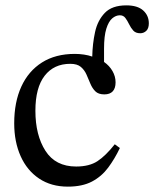

<svg xmlns="http://www.w3.org/2000/svg" viewBox="-20 -686 575 716"><path d="M233 10Q171 10 126 -20Q81 -50 57 -103.5Q33 -157 33 -226Q33 -305 59.5 -363Q86 -421 136.5 -453Q187 -485 259 -485Q276 -485 293 -482.5Q310 -480 324 -475Q325 -523 334.5 -566.5Q344 -610 371 -638Q398 -666 451 -666Q493 -666 514 -647Q535 -628 535 -599Q535 -580 525.5 -571Q516 -562 503 -562Q486 -562 477 -572Q468 -582 461.5 -595.5Q455 -609 447.5 -619Q440 -629 427 -629Q412 -629 398.5 -617.5Q385 -606 376.5 -579Q368 -552 368 -504V-455Q388 -441 399.5 -421Q411 -401 411 -379Q411 -357 400.5 -345.5Q390 -334 369 -334Q347 -334 335.5 -345.5Q324 -357 317 -374Q310 -391 302.5 -408Q295 -425 281.5 -436.5Q268 -448 242 -448Q181 -448 146.5 -403.5Q112 -359 112 -273Q112 -182 149.5 -123.5Q187 -65 264 -65Q313 -65 343.5 -85Q374 -105 408 -148L427 -134Q408 -94 383.5 -61Q359 -28 323 -9Q287 10 233 10Z"/></svg>

Font: STIX Two Text
Style: Regular
Weight: 400
Designer: Ross Mills, John Hudson & Paul Hanslow, Tiro Typeworks Ltd; with prior portions MicroPress Inc., and Coen Hoffman.
Foundry: Tiro Typeworks Ltd
Version: Version 2.13 b171